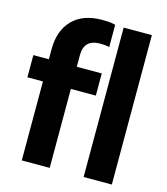

<svg xmlns="http://www.w3.org/2000/svg" viewBox="-120 -910 872 1003"><g transform="rotate(15 316.5 -409.0)"><path d="M92 0V-427H8V-547H92V-602Q92 -703 148.8 -760.5Q205.5 -818 309 -818Q327.5 -818 345.8 -816.5Q364 -815 380 -810.5V-690Q368 -693 356.2 -694.2Q344.5 -695.5 331.5 -695.5Q243 -695.5 243 -611V-547H378V-427H243V0ZM426.5 0V-808H579V0Z"/></g></svg>

Font: Encode Sans SemiCondensed SemiCondensed
Style: Bold
Weight: 700
Width: 4
Designer: Multiple Designers
Foundry: Impallari Type
Version: Version 3.000; ttfautohint (v1.8.3) -l 8 -r 50 -G 200 -x 14 